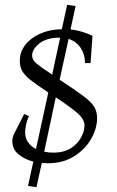

<svg xmlns="http://www.w3.org/2000/svg" viewBox="-20 -661 483 795"><path d="M131 114 96 109 118 8Q82 -1 56.5 -22Q31 -43 31 -77Q31 -94 40 -110L80 -189L100 -180Q91 -161 87.5 -142.5Q84 -124 84 -113Q84 -89 96.5 -71.5Q109 -54 129 -44L180 -278Q133 -309 107.5 -329Q82 -349 72 -367Q62 -385 62 -409Q62 -446 84.5 -475Q107 -504 146 -521.5Q185 -539 236 -540L258 -641L293 -636L272 -539Q299 -536 322.5 -528.5Q346 -521 363 -513L355 -400H332Q332 -435 314.5 -462Q297 -489 264 -500L227 -331Q292 -288 325.5 -263Q359 -238 370.5 -218Q382 -198 382 -172Q382 -128 356.5 -84.5Q331 -41 285.5 -13Q240 15 178 15Q165 15 153 14ZM113 -431Q113 -413 131 -398Q149 -383 196 -352L229 -505H226Q173 -505 143 -481Q113 -457 113 -431ZM330 -141Q330 -168 298.5 -194.5Q267 -221 211 -258L163 -33Q180 -29 200 -29Q246 -29 274.5 -48Q303 -67 316.5 -93.5Q330 -120 330 -141Z"/></svg>

Font: Bona Nova SC
Style: Italic
Weight: 400
Italic angle: -4°
Designer: Mateusz Machalski
Foundry: Capitalics
Version: Version 4.001; ttfautohint (v1.8.4.7-5d5b)